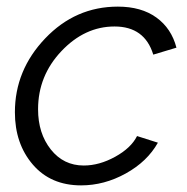

<svg xmlns="http://www.w3.org/2000/svg" viewBox="-20 -550 566 580"><path d="M25 -211Q25 -338 116.5 -434Q208 -530 336 -530Q407 -530 452.5 -497Q498 -464 513 -406L443 -385Q417 -470 326 -470Q236 -470 165.5 -395.5Q95 -321 95 -220Q95 -147 133.5 -98.5Q172 -50 233 -50Q280 -50 328 -76.5Q376 -103 394 -139L457 -119Q425 -62 360 -26Q295 10 225 10Q133 10 79 -53Q25 -116 25 -211Z"/></svg>

Font: Raleway-v4020
Style: Italic
Weight: 400
Italic angle: -12°
Designer: Matt McInerney, Pablo Impallari, Rodrigo Fuenzalida
Foundry: Matt McInerney, Pablo Impallari, Rodrigo Fuenzalida
Version: Version 4.020;PS 004.020;hotconv 1.0.88;makeotf.lib2.5.64775